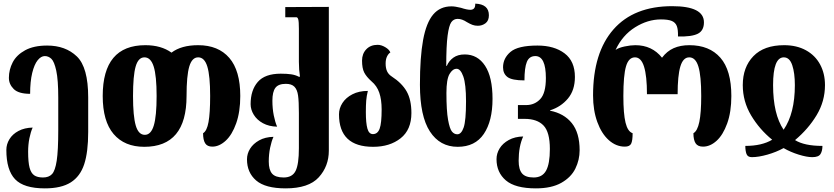

<svg xmlns="http://www.w3.org/2000/svg" viewBox="-20 -799 4596 1058"><path d="M15 27Q15 -4 32 -32Q49 -60 82 -77.5Q115 -95 160 -96Q149 -72 142 -37Q135 -2 135 37Q135 95 143 125Q151 155 168.5 167Q186 179 217 179Q249 179 266.5 160.5Q284 142 292.5 86.5Q301 31 301 -82V-261Q301 -359 290 -409.5Q279 -460 263 -475Q247 -490 227 -490Q206 -490 187.5 -467Q169 -444 157.5 -397Q146 -350 146 -282Q82 -282 55.5 -308.5Q29 -335 29 -370Q29 -415 50 -455.5Q71 -496 118.5 -522Q166 -548 240 -548Q341 -548 403.5 -488Q466 -428 466 -262V-72Q466 39 444 106Q422 173 370 206Q318 239 227 239Q111 239 63 188.5Q15 138 15 27Z M546 -270Q546 -550 781 -550Q868 -550 925 -509Q979 -550 1072 -550Q1183 -550 1243.5 -480Q1304 -410 1304 -270Q1304 -183 1281.5 -119.5Q1259 -56 1223.5 -23.5Q1188 9 1150 9Q1122 9 1110.5 -9.5Q1099 -28 1099 -65Q1120 -77 1129 -126.5Q1138 -176 1138 -270Q1138 -381 1122.5 -432Q1107 -483 1072 -483Q1038 -483 1023 -432.5Q1008 -382 1008 -270Q1008 10 775 10Q666 10 606 -60.5Q546 -131 546 -270ZM843 -270Q843 -381 827 -432Q811 -483 776 -483Q742 -483 727.5 -432.5Q713 -382 713 -270Q713 -159 728 -107.5Q743 -56 778 -56Q812 -56 827.5 -107.5Q843 -159 843 -270Z M1341 79Q1341 48 1358 20.5Q1375 -7 1408 -25.5Q1441 -44 1487 -45Q1476 -21 1468.5 15Q1461 51 1461 91Q1461 137 1479.5 158Q1498 179 1543 179Q1591 179 1609 142.5Q1627 106 1627 18V-176Q1627 -240 1622.5 -272.5Q1618 -305 1602.5 -321Q1587 -337 1555 -337Q1514 -337 1497.5 -315Q1481 -293 1481 -244Q1481 -201 1488.5 -163.5Q1496 -126 1507 -101Q1462 -102 1429 -120Q1396 -138 1378.5 -166.5Q1361 -195 1361 -225Q1361 -302 1400.5 -347.5Q1440 -393 1527 -393Q1561 -393 1584.5 -389.5Q1608 -386 1627 -376H1633Q1627 -415 1627 -458V-640Q1627 -680 1623.5 -692Q1620 -704 1613 -704H1552V-760L1792 -761V31Q1792 117 1736.5 178Q1681 239 1554 239Q1442 239 1391.5 195.5Q1341 152 1341 79Z M1848 -169Q1848 -202 1867 -231.5Q1886 -261 1922 -279.5Q1958 -298 2007 -298Q2000 -270 1998 -244.5Q1996 -219 1996 -181Q1996 -121 2004.5 -90.5Q2013 -60 2035 -60Q2061 -60 2072 -90Q2083 -120 2083 -196Q2083 -250 2070 -288Q2057 -326 2027 -351Q1999 -376 1987 -399.5Q1975 -423 1975 -465Q1975 -503 1998.5 -527.5Q2022 -552 2061 -552Q2081 -552 2103 -539Q2125 -526 2131 -510Q2120 -503 2112.5 -487.5Q2105 -472 2105 -449Q2105 -423 2113 -406Q2121 -389 2138 -378Q2195 -341 2221 -295Q2247 -249 2247 -176Q2247 -84 2187.5 -37Q2128 10 2036 10Q1848 10 1848 -169Z M2294 -332Q2294 -484 2311.5 -579Q2329 -674 2367 -719Q2405 -764 2468 -764Q2488 -764 2520 -756Q2553 -745 2572 -745Q2584 -745 2591.5 -752Q2599 -759 2599 -779Q2674 -776 2674 -715Q2674 -685 2655.5 -671Q2637 -657 2613 -657Q2597 -657 2583.5 -662Q2570 -667 2553 -677Q2526 -695 2502 -695Q2480 -695 2467 -677Q2454 -659 2446.5 -603Q2439 -547 2439 -436H2442Q2454 -464 2478.5 -481.5Q2503 -499 2541 -499Q2612 -499 2653 -436.5Q2694 -374 2694 -254Q2694 -132 2646 -61Q2598 10 2502 10Q2404 10 2349 -74.5Q2294 -159 2294 -332ZM2548 -241Q2548 -335 2533 -377.5Q2518 -420 2496 -420Q2474 -420 2457 -391Q2440 -362 2440 -287Q2440 -189 2449 -139Q2458 -89 2470.5 -74Q2483 -59 2500 -59Q2522 -59 2535 -96.5Q2548 -134 2548 -241Z M2716 78Q2716 47 2733 19Q2750 -9 2783.5 -27.5Q2817 -46 2863 -47Q2838 8 2838 87Q2838 135 2857 157Q2876 179 2921 179Q2968 179 2989 141.5Q3010 104 3010 22Q3010 -71 2975 -107.5Q2940 -144 2871 -144H2834V-220H2879Q2926 -220 2957 -253Q2988 -286 2988 -369Q2988 -490 2930 -490Q2896 -490 2883 -457.5Q2870 -425 2870 -356Q2801 -356 2776.5 -374.5Q2752 -393 2752 -428Q2752 -478 2793 -513Q2834 -548 2942 -548Q3034 -548 3091 -505Q3148 -462 3148 -375Q3148 -302 3109.5 -256Q3071 -210 3011 -191V-189Q3088 -174 3131 -120.5Q3174 -67 3174 29Q3174 82 3150.5 130Q3127 178 3073 208.5Q3019 239 2933 239Q2819 239 2767.5 195Q2716 151 2716 78Z M3248 -273Q3248 -509 3360.5 -637Q3473 -765 3684 -765Q3859 -765 3859 -676Q3859 -630 3825 -613Q3791 -596 3716 -598Q3717 -636 3709.5 -655.5Q3702 -675 3682 -683.5Q3662 -692 3622 -692Q3549 -692 3479.5 -648.5Q3410 -605 3372 -524Q3389 -536 3422 -543Q3455 -550 3481 -550Q3573 -550 3628 -481Q3655 -517 3692 -533.5Q3729 -550 3779 -550Q3889 -550 3949.5 -481Q4010 -412 4010 -270Q4010 -182 3987 -118.5Q3964 -55 3928.5 -23Q3893 9 3854 9Q3825 9 3813 -9.5Q3801 -28 3801 -65Q3823 -77 3833.5 -127Q3844 -177 3844 -270Q3844 -381 3828.5 -432Q3813 -483 3778 -483Q3744 -483 3729 -432.5Q3714 -382 3714 -280H3545Q3545 -380 3529 -431.5Q3513 -483 3479 -483Q3444 -483 3429.5 -433Q3415 -383 3415 -270Q3415 -172 3427 -123Q3439 -74 3466 -65Q3466 -24 3458 -7.5Q3450 9 3423 9Q3375 9 3335 -26.5Q3295 -62 3271.5 -126.5Q3248 -191 3248 -273Z M4087 5Q4178 5 4235 -29Q4165 -86 4119 -163Q4073 -240 4073 -330Q4073 -429 4131.5 -489.5Q4190 -550 4301 -550Q4370 -550 4421 -522Q4472 -494 4499 -444Q4526 -394 4526 -330Q4526 -241 4480 -164.5Q4434 -88 4361 -27Q4412 5 4512 5Q4512 32 4501.5 49.5Q4491 67 4456 67Q4426 67 4381 53Q4336 39 4298 17Q4258 39 4209 53Q4160 67 4123 67Q4100 67 4093.5 49.5Q4087 32 4087 5ZM4360 -330Q4360 -397 4345.5 -440Q4331 -483 4299 -483Q4240 -483 4240 -330Q4240 -170 4298 -84Q4360 -174 4360 -330Z"/></svg>

Font: Noto Serif Georgian Black Cond
Style: Regular
Weight: 900
Width: 3
Designer: Monotype Design team
Foundry: Monotype Imaging Inc.
Version: Version 1.000